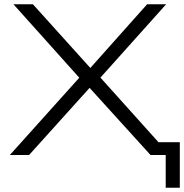

<svg xmlns="http://www.w3.org/2000/svg" viewBox="-20 -725 861 898"><path d="M755 153V0H701V-60H821V153ZM26 0 362 -374V-349L43 -705H134L408 -401H397L668 -705H757L439 -350V-374L775 0H684L390 -324H408L116 0Z"/></svg>

Font: Nunito Sans 10pt Expanded Light
Style: Regular
Weight: 300
Width: 7
Designer: Vernon Adams
Foundry: Vernon Adams
Version: Version 3.101;gftools[0.9.27]